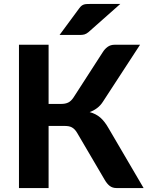

<svg xmlns="http://www.w3.org/2000/svg" viewBox="-20 -952 747 972"><path d="M76 0ZM226 -426H291.5Q311 -426 325.5 -433Q340 -440 352.5 -459L499 -686Q509.5 -703.5 524.5 -714.5Q539.5 -725.5 560.5 -725.5H689L501 -437Q488.5 -417.5 471.5 -404.8Q454.5 -392 434 -384.5Q465.5 -376 487.8 -356.8Q510 -337.5 529.5 -303L707 0H570Q549.5 0 535.5 -10.8Q521.5 -21.5 509.5 -42.5L371 -278.5Q365 -289 358.2 -296Q351.5 -303 343.8 -307.2Q336 -311.5 326.2 -313Q316.5 -314.5 304.5 -314.5H226V0H76V-725.5H226ZM589 -932 427.5 -789Q422 -784.5 417 -781.8Q412 -779 406.8 -777.5Q401.5 -776 395.2 -775.5Q389 -775 381.5 -775H281.5L381.5 -910.5Q387 -918 392.2 -922.2Q397.5 -926.5 403.8 -928.8Q410 -931 418 -931.5Q426 -932 436.5 -932Z"/></svg>

Font: Lato Heavy
Style: Regular
Weight: 800
Designer: Lukasz Dziedzic
Foundry: tyPoland Lukasz Dziedzic
Version: Version 2.007; 2014-02-27